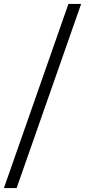

<svg xmlns="http://www.w3.org/2000/svg" viewBox="-45 -862 435 982"><path d="M40 100 370 -842H305L-25 100Z"/></svg>

Font: Montserrat Z
Style: Regular
Weight: 400
Designer: Julieta Ulanovsky
Foundry: Julieta Ulanovsky
Version: Version 8.000